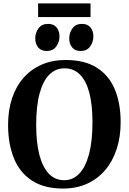

<svg xmlns="http://www.w3.org/2000/svg" viewBox="-20 -1109 765 1141"><path d="M357 11.5Q243 12 170 -35.8Q97 -83.5 62.5 -169Q28 -254.5 28 -366.5Q28 -453.5 51.5 -524.5Q75 -595.5 119.8 -646.5Q164.5 -697.5 227.8 -725Q291 -752.5 370 -752.5Q483.5 -752.5 555.8 -706.5Q628 -660.5 662.5 -577.5Q697 -494.5 697 -383Q697 -296 673.5 -223.8Q650 -151.5 605.8 -99Q561.5 -46.5 498.8 -17.8Q436 11 357 11.5ZM361.5 -38Q413.5 -38 451 -77Q488.5 -116 509 -192.8Q529.5 -269.5 529.5 -382.5Q529.5 -487.5 510.5 -558.8Q491.5 -630 454.5 -666.5Q417.5 -703 363.5 -703Q311 -703 273.5 -666Q236 -629 215.5 -554.2Q195 -479.5 195 -366.5Q195 -261.5 214.2 -188.2Q233.5 -115 270.5 -76.5Q307.5 -38 361.5 -38ZM257 -806Q224 -806 206.8 -827.5Q189.5 -849 189.5 -879.5Q189.5 -915 209 -941Q228.5 -967 265 -967H266Q299.5 -967 316.5 -945.5Q333.5 -924 333.5 -893.5Q333.5 -859 314 -832.5Q294.5 -806 258 -806ZM458.5 -806Q425.5 -806 408.5 -827.5Q391.5 -849 391.5 -879.5Q391.5 -915 411 -941Q430.5 -967 466.5 -967H467.5Q501 -967 518 -945.5Q535 -924 535 -893.5Q535 -859 515.5 -832.5Q496 -806 459.5 -806ZM518 -1089V-1007.5H206.5V-1089Z"/></svg>

Font: Merriweather 60pt
Style: Bold
Weight: 700
Version: Version 2.100